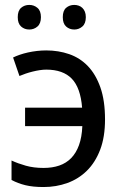

<svg xmlns="http://www.w3.org/2000/svg" viewBox="-20 -751 502 781"><path d="M157.2 9.8Q113.8 9.8 83.5 2.4Q53.2 -4.9 26.9 -19V-98.1Q53.2 -85.9 85.2 -76.9Q117.2 -67.9 157.2 -67.9Q192.9 -67.9 221.2 -77.6Q249.5 -87.4 269.5 -107.9Q289.6 -128.4 301.3 -160.6Q313 -192.9 314.9 -237.8H82V-313H314Q307.6 -394 272 -430.9Q236.3 -467.8 168 -467.8Q155.8 -467.8 141.4 -465.6Q127 -463.4 112.3 -459.7Q97.7 -456.1 84 -451.4Q70.3 -446.8 59.1 -441.9L33.2 -517.1Q44.9 -522.9 60.5 -528.3Q76.2 -533.7 93.8 -537.6Q111.3 -541.5 130.4 -543.7Q149.4 -545.9 168 -545.9Q217.8 -545.9 261.5 -530.8Q305.2 -515.6 337.4 -482.2Q369.6 -448.7 388.4 -395.3Q407.2 -341.8 407.2 -265.1Q407.2 -193.8 387.5 -142.1Q367.7 -90.3 333.5 -56.6Q299.3 -22.9 253.9 -6.6Q208.5 9.8 157.2 9.8ZM52.2 -681.2Q52.2 -707.5 65.9 -719.2Q79.6 -731 99.1 -731Q118.2 -731 132.3 -719Q146.5 -707 146.5 -681.2Q146.5 -655.3 132.3 -643.1Q118.2 -630.9 99.1 -630.9Q79.6 -630.9 65.9 -643.1Q52.2 -655.3 52.2 -681.2ZM235.4 -681.2Q235.4 -707.5 249 -719.2Q262.7 -731 282.2 -731Q291.5 -731 300 -728Q308.6 -725.1 314.9 -719Q321.3 -712.9 325.2 -703.6Q329.1 -694.3 329.1 -681.2Q329.1 -655.3 314.9 -643.1Q300.8 -630.9 282.2 -630.9Q262.7 -630.9 249 -643.1Q235.4 -655.3 235.4 -681.2Z"/></svg>

Font: WenQuanYi Micro Hei
Style: Regular
Weight: 400
Foundry: Ascender Corporation
Version: Version 0.2.0-beta